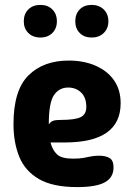

<svg xmlns="http://www.w3.org/2000/svg" viewBox="-20 -755 540 783"><path d="M295 8Q195 8 138.5 -25Q82 -58 58.5 -116Q35 -174 35 -249Q35 -387 96 -447.5Q157 -508 260 -508Q322 -508 370 -487Q418 -466 445 -427.5Q472 -389 472 -334Q472 -174 244 -174H186Q194 -143 212.5 -125.5Q231 -108 278 -108Q304 -108 320 -111Q336 -114 350.5 -117Q365 -120 384 -120Q411 -120 427 -110.5Q443 -101 443 -72Q443 -31 407.5 -11.5Q372 8 295 8ZM179 -248Q187 -259 197 -262.5Q207 -266 228 -266Q287 -266 309.5 -277.5Q332 -289 332 -319Q332 -357 311 -377.5Q290 -398 258 -398Q221 -398 200 -367Q179 -336 179 -248ZM145 -602Q114 -602 95.5 -620.5Q77 -639 77 -668Q77 -698 95.5 -716.5Q114 -735 145 -735Q175 -735 193.5 -716.5Q212 -698 212 -668Q212 -639 193.5 -620.5Q175 -602 145 -602ZM354 -602Q323 -602 305 -620.5Q287 -639 287 -668Q287 -698 305 -716.5Q323 -735 354 -735Q384 -735 403 -716.5Q422 -698 422 -668Q422 -639 403 -620.5Q384 -602 354 -602Z"/></svg>

Font: Madimi One
Style: Regular
Weight: 400
Designer: Taurai Valerie Mtake, Mirko Velimirovic
Foundry: TaVaTake
Version: Version 1.000; ttfautohint (v1.8.4.7-5d5b)